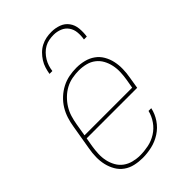

<svg xmlns="http://www.w3.org/2000/svg" viewBox="-223 -844 946 946"><g transform="rotate(-45 250.0 -371.0)"><path d="M197 8Q170 8 143.5 2Q117 -4 96 -19Q75 -34 62 -56.5Q49 -79 43 -104.5Q37 -130 37.5 -158Q38 -186 43 -213L65 -343Q69 -369 77 -394Q85 -419 99 -442Q113 -465 133.5 -484Q154 -503 178 -515.5Q202 -528 228 -533Q254 -538 280 -538Q280 -538 280 -538Q280 -538 280 -538Q307 -538 333 -531.5Q359 -525 380 -510Q401 -495 414 -472.5Q427 -450 432.5 -424.5Q438 -399 437.5 -371.5Q437 -344 432 -317L422 -256H70L62 -210Q58 -186 57 -161Q56 -136 61 -113Q66 -90 77.5 -69.5Q89 -49 107.5 -35.5Q126 -22 149.5 -16Q173 -10 197 -10Q226 -10 255.5 -16Q285 -22 311.5 -38.5Q338 -55 356 -81Q374 -107 381 -136H400Q393 -103 373.5 -74Q354 -45 324.5 -26Q295 -7 262 0.5Q229 8 197 8ZM73 -274H405L413 -320Q417 -344 418 -368.5Q419 -393 414 -416.5Q409 -440 398 -460Q387 -480 369 -494Q351 -508 327.5 -514Q304 -520 279 -520Q256 -520 232 -515.5Q208 -511 186.5 -499.5Q165 -488 146.5 -470Q128 -452 115 -431Q102 -410 95 -387Q88 -364 84 -340ZM165 -610Q168 -628 173.5 -646Q179 -664 189.5 -680.5Q200 -697 214 -711Q228 -725 245.5 -734Q263 -743 281 -746.5Q299 -750 318 -750Q345 -750 369.5 -741Q394 -732 409 -711.5Q424 -691 426.5 -664Q429 -637 425 -610H405Q409 -633 407 -656Q405 -679 392.5 -697Q380 -715 359 -723.5Q338 -732 315 -732Q299 -732 283 -729Q267 -726 252.5 -718Q238 -710 226 -697.5Q214 -685 205.5 -671Q197 -657 192 -641.5Q187 -626 185 -610Z"/></g></svg>

Font: Iosevka Curly Thin Oblique
Style: Regular
Weight: 100
Italic angle: -9°
Monospace: yes
Designer: Belleve Invis
Foundry: Belleve Invis
Version: Version 11.1.0; ttfautohint (v1.8.3)